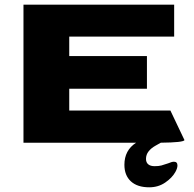

<svg xmlns="http://www.w3.org/2000/svg" viewBox="-20 -608 826 818"><path d="M602 69Q602 84 611.5 92Q621 100 639 100Q656 100 667.5 97Q679 94 696 88Q712 81 721 81Q736 81 736 97Q736 109 727 125Q713 150 683.5 170Q654 190 616 190Q565 190 537.5 164.5Q510 139 510 94Q510 32 560 0H80V-588H722V-452H275V-369H606V-230H275V-137H706L766 -11Q761 -1 665 0Q660 3 642 13Q624 23 613 37Q602 51 602 69Z"/></svg>

Font: Gold Bold
Style: Regular
Weight: 400
Designer: jaiki
Version: Version 1.000